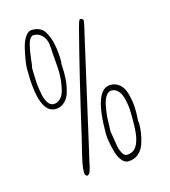

<svg xmlns="http://www.w3.org/2000/svg" viewBox="-113 -848 832 941"><g transform="rotate(-15 303.5 -377.5)"><path d="M188 -366.2Q204.6 -378.9 213.4 -396.2Q222.2 -413.6 227.5 -440.4Q231.9 -462.9 233.2 -478.8Q234.4 -494.6 234.4 -517.1L233.4 -540L232.4 -563L234.4 -565.9Q234.4 -668.5 203.6 -721.2Q185.5 -757.8 136.7 -757.8H134.8Q116.7 -757.8 101.8 -735.8Q86.9 -713.9 79.1 -680.2Q71.8 -648.9 67.6 -622.1Q63.5 -595.2 63.5 -580.1V-576.2Q63.5 -353 147.5 -353Q171.4 -353 188 -366.2ZM378.4 -748Q376 -748 374 -744.6Q372.6 -742.2 369.6 -735.4Q364.3 -717.8 363.3 -713.4Q361.3 -707 361.3 -707Q305.2 -491.7 236.3 -189L222.7 -133.8Q211.4 -88.9 206.5 -62.5Q201.7 -36.1 201.7 -15.1Q201.7 -3.9 211.4 2.9Q223.6 2 229.5 -14.2Q234.9 -29.3 237.8 -45.4L240.7 -59.1L260.7 -146L373.5 -643.1L379.4 -668.5L389.2 -710.9Q393.6 -731.4 393.6 -734.9Q393.6 -740.7 389.2 -744.4Q384.8 -748 378.4 -748ZM89.4 -548.3 88.4 -575.2Q88.4 -578.6 90.8 -588.4Q92.8 -596.2 92.8 -601.1L95.2 -622.1Q99.1 -658.2 106.9 -690.4Q111.3 -709 119.4 -720Q127.4 -731 137.7 -731Q155.8 -731 170.4 -720.9Q185.1 -710.9 193.4 -693.8Q201.7 -676.8 201.7 -657.2L203.6 -647.9Q203.6 -628.4 207.5 -585.4Q211.4 -542.5 211.4 -522.9Q211.4 -502.4 209.5 -483.6Q207.5 -464.8 202.1 -439Q196.3 -411.6 181.4 -395.3Q166.5 -378.9 145.5 -378.9Q128.9 -378.9 116.9 -396.5Q105 -414.1 99.6 -442.4Q90.3 -490.7 90.3 -520ZM354.5 -174.8V-170.9Q354.5 -156.7 358.4 -133.3Q362.3 -109.9 369.6 -82.5Q377.4 -52.2 392.3 -32.7Q407.2 -13.2 425.3 -13.2Q455.1 -13.2 476.6 -30.3Q498 -47.4 508.3 -77.1Q517.6 -105 521.5 -130.4Q525.4 -155.8 525.4 -185.1L523.4 -188L524.4 -210.9L525.4 -233.9Q525.4 -246.1 524.4 -268.6Q522.9 -287.6 517.8 -312.5Q512.7 -337.4 504.9 -354Q495.6 -373 478 -385.5Q460.4 -397.9 438.5 -397.9Q354.5 -397.9 354.5 -174.8ZM390.6 -308.6Q396 -335.9 407.7 -353Q419.4 -370.1 435.5 -370.1Q453.1 -370.1 465.3 -358.4Q477.1 -347.2 483.4 -332Q489.7 -316.9 494.1 -293Q497.6 -273.4 498.5 -260.3Q499.5 -247.1 499.5 -229V-196.8Q499.5 -176.8 499 -168.5Q498 -135.7 492.2 -110.8Q484.9 -80.6 471.2 -64.5Q463.9 -55.7 452.4 -50.8Q440.9 -45.9 427.7 -45.9Q415 -45.9 406.2 -61Q397.9 -74.7 394.5 -89.1Q391.1 -103.5 387.2 -129.9L383.3 -152.8Q383.3 -157.7 381.3 -166Q379.4 -173.8 379.4 -179.2L380.4 -205.1L381.3 -231.9Q381.3 -260.7 390.6 -308.6Z"/></g></svg>

Font: Amatica SC
Style: Regular
Weight: 400
Designer: Vernon Adams, Ben Nathan
Foundry: newtypography
Version: Version 2.001